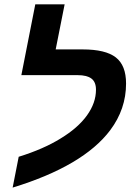

<svg xmlns="http://www.w3.org/2000/svg" viewBox="-20 -833 612 882"><path d="M420.9 -420.9Q420.9 -456.5 399.9 -472.2Q378.9 -487.8 336.9 -487.8H78.1L142.1 -813H276.9L235.8 -606H359.9Q464.8 -606 512 -569.3Q559.1 -532.7 559.1 -449.2Q559.1 -332 486.3 -234.9Q362.8 -70.8 38.1 28.8L65.9 -112.8Q179.2 -147.9 258.3 -196.8Q337.9 -245.1 379.4 -302.7Q420.9 -360.4 420.9 -420.9Z"/></svg>

Font: Arimo
Style: Bold Italic
Weight: 700
Italic angle: -12°
Designer: Steve Matteson
Foundry: Monotype Imaging Inc.
Version: Version 1.33